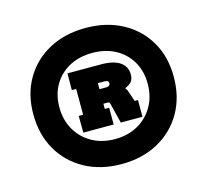

<svg xmlns="http://www.w3.org/2000/svg" viewBox="-79 -892 730 676"><g transform="rotate(-15 286.0 -554.0)"><path d="M286 -802Q361.5 -802 419.2 -771Q477 -740 509.5 -684.5Q542 -629 542 -556Q542 -482 509.8 -425.8Q477.5 -369.5 419.8 -337.8Q362 -306 286 -306Q210 -306 152.2 -337.8Q94.5 -369.5 62.2 -425.8Q30 -482 30 -556Q30 -629 62.5 -684.5Q95 -740 152.8 -771Q210.5 -802 286 -802ZM286 -397Q333.5 -397 369.8 -417.5Q406 -438 426.5 -473.8Q447 -509.5 447 -556Q447 -602 426.5 -637Q406 -672 369.8 -691.5Q333.5 -711 286 -711Q238.5 -711 202.2 -691.5Q166 -672 145.5 -637Q125 -602 125 -556Q125 -509.5 145.5 -473.8Q166 -438 202.2 -417.5Q238.5 -397 286 -397ZM274 -664H305.5Q351.5 -664 374.8 -647.8Q398 -631.5 398 -603Q398 -584.5 389.2 -575.5Q380.5 -566.5 367 -561V-556L319 -528H249V-581H301Q309.5 -581 313.2 -584Q317 -587 317 -593Q317 -598.5 312.8 -600.8Q308.5 -603 301 -603H274ZM387 -509H399V-448H320L302 -521Q300.5 -525.5 298.8 -526.8Q297 -528 294 -528H280L337 -576Q354.5 -572.5 363.2 -563.5Q372 -554.5 374 -547ZM278 -509H294V-448H183.5L183 -509H199V-603H183L183.5 -664H294V-603H278Z"/></g></svg>

Font: Hepta Slab ExtraLight Black
Style: Regular
Weight: 900
Version: Version 1.102